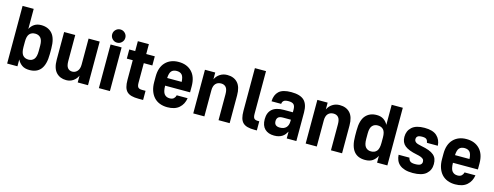

<svg xmlns="http://www.w3.org/2000/svg" viewBox="-22 -1487 5799 2252"><g transform="rotate(15 2877.5 -360.5)"><path d="M330 6Q273 6 238.5 -18.5Q204 -43 184 -83V0H59V-700H194V-456Q213 -494 247 -516.5Q281 -539 330 -539Q416 -539 465 -483Q514 -427 514 -303V-237Q514 -172 501.5 -125.5Q489 -79 465 -50Q441 -21 407 -7.5Q373 6 330 6ZM288 -109Q330 -109 354.5 -138Q379 -167 379 -237V-303Q379 -368 354.5 -396Q330 -424 288 -424Q243 -424 218.5 -396Q194 -368 194 -303V-237Q194 -167 218.5 -138Q243 -109 288 -109Z M777 9Q701 9 655 -40.5Q609 -90 609 -193V-530H744V-214Q744 -156 764.5 -131Q785 -106 820 -106Q856 -106 881 -134Q906 -162 906 -214V-530H1041V0H916V-83Q898 -42 861.5 -16.5Q825 9 777 9Z M1173 -530H1307V0H1173ZM1240 -570Q1207 -570 1183.5 -593.5Q1160 -617 1160 -650Q1160 -683 1183.5 -706.5Q1207 -730 1240 -730Q1273 -730 1296.5 -706.5Q1320 -683 1320 -650Q1320 -617 1296.5 -593.5Q1273 -570 1240 -570Z M1654 0Q1603 0 1568 -9.5Q1533 -19 1512 -40Q1491 -61 1481.5 -95.5Q1472 -130 1472 -181V-419H1400V-530H1472V-650H1606V-530H1710V-419H1606V-181Q1606 -140 1620 -125.5Q1634 -111 1666 -111H1710V0Z M2005 9Q1954 9 1912.5 -7Q1871 -23 1842 -54.5Q1813 -86 1797 -132Q1781 -178 1781 -237V-303Q1781 -416 1840.5 -477.5Q1900 -539 2000 -539Q2100 -539 2159.5 -477.5Q2219 -416 2219 -302V-229H1916Q1917 -155 1940.5 -127Q1964 -99 2005 -99Q2038 -99 2055 -115.5Q2072 -132 2077 -155H2209Q2198 -81 2147 -36Q2096 9 2005 9ZM2004 -431Q1963 -431 1941 -407.5Q1919 -384 1916 -322H2092Q2089 -384 2067 -407.5Q2045 -431 2004 -431Z M2319 -530H2444V-447Q2462 -488 2501 -513.5Q2540 -539 2590 -539Q2670 -539 2715.5 -489.5Q2761 -440 2761 -337V0H2626V-316Q2626 -374 2604.5 -399Q2583 -424 2545 -424Q2503 -424 2478.5 -397Q2454 -370 2454 -316V0H2319Z M3062 0Q3011 0 2976 -9.5Q2941 -19 2920 -40Q2899 -61 2889.5 -95.5Q2880 -130 2880 -181V-700H3015V-181Q3015 -140 3028.5 -125.5Q3042 -111 3074 -111H3091V0Z M3301 6Q3229 6 3187.5 -34Q3146 -74 3146 -152Q3146 -232 3193 -273.5Q3240 -315 3334 -315H3444V-346Q3444 -391 3425.5 -409.5Q3407 -428 3363 -428Q3321 -428 3304.5 -414Q3288 -400 3286 -375H3169Q3171 -453 3216.5 -496Q3262 -539 3366 -539Q3475 -539 3523 -493Q3571 -447 3571 -347V0H3454V-83Q3444 -65 3431 -48.5Q3418 -32 3400 -20Q3382 -8 3358 -1Q3334 6 3301 6ZM3342 -102Q3391 -102 3417.5 -129Q3444 -156 3444 -207V-225H3349Q3307 -225 3290.5 -208.5Q3274 -192 3274 -163Q3274 -102 3342 -102Z M3684 -530H3809V-447Q3827 -488 3866 -513.5Q3905 -539 3955 -539Q4035 -539 4080.5 -489.5Q4126 -440 4126 -337V0H3991V-316Q3991 -374 3969.5 -399Q3948 -424 3910 -424Q3868 -424 3843.5 -397Q3819 -370 3819 -316V0H3684Z M4405 6Q4362 6 4328 -7.5Q4294 -21 4270 -50Q4246 -79 4233.5 -125.5Q4221 -172 4221 -237V-303Q4221 -427 4270 -483Q4319 -539 4405 -539Q4454 -539 4488 -516.5Q4522 -494 4541 -456V-700H4676V0H4551V-83Q4531 -43 4496.5 -18.5Q4462 6 4405 6ZM4447 -109Q4492 -109 4516.5 -138Q4541 -167 4541 -237V-303Q4541 -368 4516.5 -396Q4492 -424 4447 -424Q4405 -424 4380.5 -396Q4356 -368 4356 -303V-237Q4356 -167 4380.5 -138Q4405 -109 4447 -109Z M4985 9Q4929 9 4889.5 -3Q4850 -15 4824.5 -36.5Q4799 -58 4786 -88.5Q4773 -119 4771 -155H4903Q4907 -130 4924 -114.5Q4941 -99 4985 -99Q5033 -99 5050.5 -112.5Q5068 -126 5068 -148Q5068 -159 5065 -168Q5062 -177 5052 -185Q5042 -193 5024 -200Q5006 -207 4975 -213Q4873 -233 4827.5 -270.5Q4782 -308 4782 -376Q4782 -449 4832 -494Q4882 -539 4985 -539Q5087 -539 5135.5 -494Q5184 -449 5188 -376H5056Q5052 -403 5037.5 -417Q5023 -431 4985 -431Q4945 -431 4929.5 -418.5Q4914 -406 4914 -383Q4914 -362 4931.5 -347.5Q4949 -333 5003 -323Q5057 -313 5094.5 -299Q5132 -285 5155.5 -265Q5179 -245 5189 -218Q5199 -191 5199 -155Q5199 -82 5147.5 -36.5Q5096 9 4985 9Z M5500 9Q5449 9 5407.5 -7Q5366 -23 5337 -54.5Q5308 -86 5292 -132Q5276 -178 5276 -237V-303Q5276 -416 5335.5 -477.5Q5395 -539 5495 -539Q5595 -539 5654.5 -477.5Q5714 -416 5714 -302V-229H5411Q5412 -155 5435.5 -127Q5459 -99 5500 -99Q5533 -99 5550 -115.5Q5567 -132 5572 -155H5704Q5693 -81 5642 -36Q5591 9 5500 9ZM5499 -431Q5458 -431 5436 -407.5Q5414 -384 5411 -322H5587Q5584 -384 5562 -407.5Q5540 -431 5499 -431Z"/></g></svg>

Font: 
Style: 㨦
Weight: 700
Designer: A.Korolkova, Vitaly Kuzmin
Foundry: ParaType Ltd
Version: Version 2.000